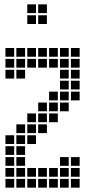

<svg xmlns="http://www.w3.org/2000/svg" viewBox="-20 -865 440 880"><path d="M5 -645V-605H45V-645ZM5 -595V-555H45V-595ZM5 -545V-505H45V-545ZM55 -645V-605H95V-645ZM55 -595V-555H95V-595ZM55 -545V-505H95V-545ZM105 -645V-605H145V-645ZM155 -645V-605H195V-645ZM155 -595V-555H195V-595ZM105 -595V-555H145V-595ZM205 -645V-605H245V-645ZM255 -645V-605H295V-645ZM305 -645V-605H345V-645ZM305 -595V-555H345V-595ZM255 -595V-555H295V-595ZM205 -595V-555H245V-595ZM305 -545V-505H345V-545ZM305 -495V-455H345V-495ZM305 -445V-405H345V-445ZM255 -445V-405H295V-445ZM255 -495V-455H295V-495ZM255 -545V-505H295V-545ZM5 -45V-5H45V-45ZM5 -95V-55H45V-95ZM5 -145V-105H45V-145ZM5 -195V-155H45V-195ZM5 -245V-205H45V-245ZM55 -295V-255H95V-295ZM105 -345V-305H145V-345ZM155 -395V-355H195V-395ZM205 -445V-405H245V-445ZM55 -45V-5H95V-45ZM105 -45V-5H145V-45ZM155 -45V-5H195V-45ZM205 -45V-5H245V-45ZM255 -45V-5H295V-45ZM305 -45V-5H345V-45ZM305 -95V-55H345V-95ZM305 -145V-105H345V-145ZM255 -145V-105H295V-145ZM255 -95V-55H295V-95ZM205 -95V-55H245V-95ZM155 -95V-55H195V-95ZM105 -95V-55H145V-95ZM55 -95V-55H95V-95ZM55 -145V-105H95V-145ZM55 -195V-155H95V-195ZM55 -245V-205H95V-245ZM105 -295V-255H145V-295ZM155 -345V-305H195V-345ZM205 -395V-355H245V-395ZM255 -395V-355H295V-395ZM205 -345V-305H245V-345ZM155 -295V-255H195V-295ZM105 -245V-205H145V-245ZM105 -845V-805H145V-845ZM105 -795V-755H145V-795ZM155 -795V-755H195V-795ZM155 -845V-805H195V-845Z"/></svg>

Font: Nose Transport 13 Square
Style: Regular
Weight: 400
Designer: Nico Rohrbach
Foundry: Nose
Version: Version 1.400;Glyphs 3.2.3 (3260)